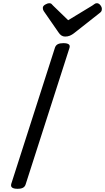

<svg xmlns="http://www.w3.org/2000/svg" viewBox="-20 -1163 655 1197"><path d="M89 14Q67 14 56.5 7Q46 0 50 -16L323 -867Q328 -881 340.5 -887.5Q353 -894 375 -894Q398 -894 408 -887Q418 -880 413 -864L140 -14Q136 0 124 7Q112 14 89 14ZM584 -1143Q596 -1143 605.5 -1131Q615 -1119 615 -1108Q615 -1098 612 -1093Q609 -1088 604 -1084L444 -958Q429 -946 415.5 -940.5Q402 -935 386 -935Q373 -935 362.5 -942Q352 -949 344 -962L254 -1092Q249 -1100 248 -1105Q247 -1110 247 -1114Q247 -1126 262 -1134.5Q277 -1143 286 -1143Q297 -1143 301.5 -1138Q306 -1133 312 -1127L405 -1037L555 -1128Q562 -1132 568.5 -1137.5Q575 -1143 584 -1143Z"/></svg>

Font: Playwrite HR
Style: Regular
Weight: 400
Designer: Veronika Burian, José Scaglione
Foundry: TypeTogether
Version: Version 1.002